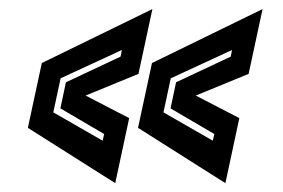

<svg xmlns="http://www.w3.org/2000/svg" viewBox="-20 -522 640 434"><path d="M489.5 -108 292 -233 323.5 -379.5 573.5 -501.5 542 -355 422.5 -306 521 -255ZM461 -204 464.5 -219 365.5 -277 378 -336 501.5 -394 504.5 -409 366 -345 349.5 -268ZM240.5 -108 43 -233 74.5 -379.5 324.5 -501.5 293 -355 173.5 -306 272 -255ZM212 -204 215.5 -219 116.5 -277 129 -336 252.5 -394 255.5 -409 117 -345 100.5 -268Z"/></svg>

Font: Tourney
Style: Bold Italic
Weight: 700
Italic angle: -12°
Version: Version 1.015